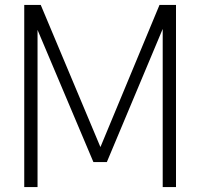

<svg xmlns="http://www.w3.org/2000/svg" viewBox="-20 -760 814 780"><path d="M78.5 0V-740H145.5L388 -162.5L628 -740H695V0H641V-642.5L414 -101.5H359.5L132.5 -638.5V0Z"/></svg>

Font: Encode Sans Condensed Condensed Light
Style: Regular
Weight: 300
Width: 3
Designer: Multiple Designers
Foundry: Impallari Type
Version: Version 3.000; ttfautohint (v1.8.3) -l 8 -r 50 -G 200 -x 14 